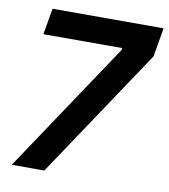

<svg xmlns="http://www.w3.org/2000/svg" viewBox="-80 -768 735 836"><g transform="rotate(10 288.0 -350.0)"><path d="M412 -575 414 -584H65L85 -700H576L554 -572L172 0H28Z"/></g></svg>

Font: Chakra Petch
Style: Bold Italic
Weight: 700
Italic angle: -10°
Designer: Katatrad Aksorn Co.,Ltd.
Foundry: Cadson Demak Co.,Ltd.
Version: Version 1.000; ttfautohint (v1.6)